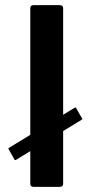

<svg xmlns="http://www.w3.org/2000/svg" viewBox="-20 -728 353 748"><path d="M98 -12V-696Q98 -708 111 -708H212Q226 -708 226 -696V-12Q226 0 212 0H111Q98 0 98 -12ZM42 -105Q40 -104 38.5 -104.5Q37 -105 37 -105L13 -148Q11 -150 15 -152L272 -309Q274 -310 276 -308L300 -266Q302 -264 299 -262Z"/></svg>

Font: Glory
Style: Bold
Weight: 700
Designer: Robert Leuschke
Foundry: Robert Leuschke
Version: Version 1.011